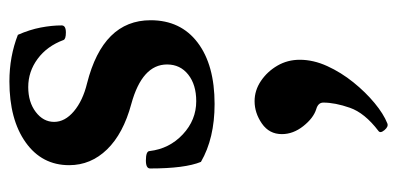

<svg xmlns="http://www.w3.org/2000/svg" viewBox="-238 -227 844 408"><g transform="rotate(-90 184.0 -23.0)"><path d="M167 11Q94 11 44 -18Q30 -52 30 -126Q30 -135 47 -135Q67 -135 67 -127Q72 -85 102.5 -56.5Q133 -28 173 -28Q208 -28 229.5 -45Q251 -62 251 -90Q251 -143 167 -166Q104 -183 70.5 -217.5Q37 -252 37 -298Q37 -356 85.5 -390.5Q134 -425 215 -425Q268 -425 314 -407Q325 -382 329.5 -358.5Q334 -335 334 -314Q334 -305 319 -305Q305 -305 303 -310Q290 -345 263 -365Q236 -385 203 -385Q171 -385 150 -369Q129 -353 129 -330Q129 -307 151.5 -288Q174 -269 211 -260Q345 -226 345 -125Q345 -61 297.5 -25Q250 11 167 11ZM126 378Q119 381 111.5 372Q104 363 110 359Q148 330 159 298.5Q170 267 170 242Q170 231 156 227Q137 221 120 199.5Q103 178 103 154Q103 127 125.5 111.5Q148 96 173 96Q196 96 216 109.5Q236 123 248.5 144.5Q261 166 261 192Q261 221 247.5 250.5Q234 280 213 306Q192 332 169 351Q146 370 126 378Z"/></g></svg>

Font: Junicode
Style: Bold
Weight: 700
Designer: Peter S. Baker
Version: Version 2.100; ttfautohint (v1.8.4)